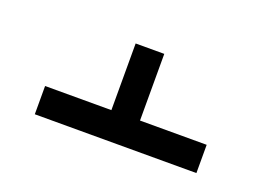

<svg xmlns="http://www.w3.org/2000/svg" viewBox="-52 -686 663 479"><g transform="rotate(20 279.5 -446.0)"><path d="M65 -320H494V-395H317V-572H241V-395H65Z"/></g></svg>

Font: Noto Serif Hebrew Extra
Style: Regular
Weight: 800
Designer: Monotype Design Team
Foundry: Monotype Imaging Inc.
Version: Version 1.901